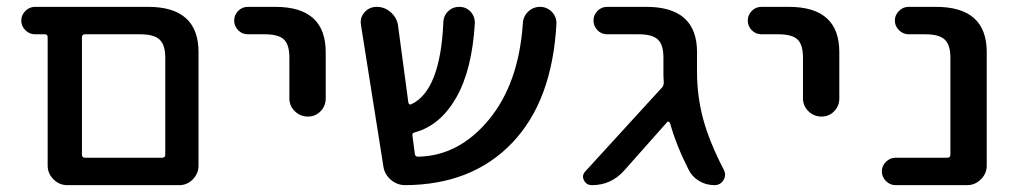

<svg xmlns="http://www.w3.org/2000/svg" viewBox="-20 -540 2965 560"><path d="M219 -431V-89Q219 -80 228 -80H453Q462 -80 462 -89V-372Q462 -409 445.5 -424.5Q429 -440 389 -440H228Q219 -440 219 -431ZM82 -440Q66 -440 54 -452Q42 -464 42 -480Q42 -496 54 -508Q66 -520 82 -520H412Q559 -520 559 -388V-57Q559 -34 542.5 -17Q526 0 503 0H219H176Q153 0 136 -17Q119 -34 119 -57V-431Q119 -440 111 -440Z M703 -440Q686 -440 674.5 -452Q663 -464 663 -480Q663 -496 674.5 -508Q686 -520 703 -520H783Q930 -520 930 -388V-253Q930 -231 915 -215.5Q900 -200 878 -200Q856 -200 840 -215.5Q824 -231 824 -253V-372Q824 -410 808 -425Q792 -440 752 -440Z M1098 -56 1033 -466Q1029 -488 1043 -504Q1057 -520 1079 -520Q1102 -520 1120 -504Q1138 -488 1141 -465L1171 -241Q1173 -233 1180 -236Q1264 -276 1273 -473Q1273 -493 1286.5 -506.5Q1300 -520 1319.5 -520Q1339 -520 1352 -506.5Q1365 -493 1365 -473Q1357 -336 1310.5 -255Q1264 -174 1190 -154Q1181 -152 1183 -144L1190 -91Q1191 -83 1199 -83Q1318 -85 1405.5 -190.5Q1493 -296 1505 -472Q1506 -492 1520.5 -506Q1535 -520 1555 -520Q1575 -520 1589 -506Q1603 -492 1603 -472Q1591 -246 1474 -123.5Q1357 -1 1162 0Q1138 0 1119.5 -16Q1101 -32 1098 -56Z M1707 0Q1690 0 1683 -14.5Q1676 -29 1688 -41L1911 -285Q1916 -290 1916 -300Q1916 -304 1915.5 -310Q1915 -316 1915 -320V-372Q1915 -410 1898.5 -425Q1882 -440 1843 -440H1751Q1734 -440 1722.5 -452Q1711 -464 1711 -480Q1711 -496 1722.5 -508Q1734 -520 1751 -520H1865Q2013 -520 2013 -388V-330Q2013 -259 2031 -192.5Q2049 -126 2091 -45Q2099 -29 2090 -14.5Q2081 0 2064 0Q2039 0 2018.5 -12.5Q1998 -25 1988 -46Q1952 -117 1934 -182Q1933 -184 1930 -185Q1927 -186 1926 -184L1800 -42Q1762 0 1707 0Z M2201 -440Q2184 -440 2172.5 -452Q2161 -464 2161 -480Q2161 -496 2172.5 -508Q2184 -520 2201 -520H2281Q2428 -520 2428 -388V-253Q2428 -231 2413 -215.5Q2398 -200 2376 -200Q2354 -200 2338 -215.5Q2322 -231 2322 -253V-372Q2322 -410 2306 -425Q2290 -440 2250 -440Z M2592 0Q2576 0 2564 -12Q2552 -24 2552 -40Q2552 -56 2564 -68Q2576 -80 2592 -80H2743Q2752 -80 2752 -89V-372Q2752 -409 2735.5 -424.5Q2719 -440 2679 -440H2630Q2614 -440 2602 -452Q2590 -464 2590 -480Q2590 -496 2602 -508Q2614 -520 2630 -520H2710Q2858 -520 2858 -388V-57Q2858 -34 2841 -17Q2824 0 2801 0Z"/></svg>

Font: Rounded Mplus 1c Medium
Style: Regular
Weight: 500
Version: Version 1.059.20150529